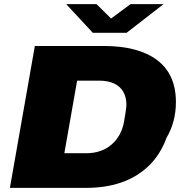

<svg xmlns="http://www.w3.org/2000/svg" viewBox="-20 -911 896 931"><path d="M28 0 149 -688H483Q651 -688 742 -619.5Q833 -551 833 -416Q833 -368 821.5 -324.5Q810 -281 788 -244Q758 -162 702.5 -108Q647 -54 570.5 -27Q494 0 397 0ZM292 -168H397Q436 -168 467 -179Q498 -190 521.5 -210.5Q545 -231 560.5 -259.5Q576 -288 582 -324Q587 -352 589 -366.5Q591 -381 592 -389Q593 -397 593 -403Q593 -439 578 -465.5Q563 -492 533.5 -506Q504 -520 459 -520H354ZM773 -891 594 -752H430L301 -891H448L546 -794H482L613 -891Z"/></svg>

Font: Archivo SemiExpanded Black
Style: Italic
Weight: 900
Width: 6
Italic angle: -10°
Designer: Hector Gatti
Foundry: Omnibus-Type
Version: Version 2.001